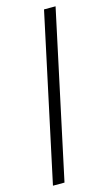

<svg xmlns="http://www.w3.org/2000/svg" viewBox="-119 -727 482 851"><g transform="rotate(-15 121.5 -301.5)"><path d="M13 81 177 -684H230L66 81Z"/></g></svg>

Font: Bricolage Grotesque 10pt Condensed ExtraLight
Style: Regular
Weight: 200
Width: 3
Designer: Mathieu Triay
Foundry: Atelier Triay
Version: Version 1.000; ttfautohint (v1.8.4.7-5d5b);gftools[0.9.32]